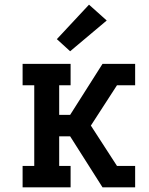

<svg xmlns="http://www.w3.org/2000/svg" viewBox="-20 -804 640 824"><path d="M77 0V-92H127V-438H77V-530H283V-438H234V-311H281L420 -530H560V-438H482L438 -370L370 -265L482 -92H560V0H420L281 -219H234V-92H283V0ZM281 -584 224 -636 362 -784 438 -716Z"/></svg>

Font: Iosevka Slab Semibold Extended
Style: Regular
Weight: 600
Width: 7
Monospace: yes
Designer: Belleve Invis
Foundry: Belleve Invis
Version: Version 11.1.0; ttfautohint (v1.8.3)